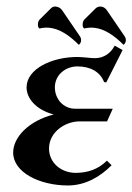

<svg xmlns="http://www.w3.org/2000/svg" viewBox="-20 -566 407 591"><path d="M360.4 -428C365 -431.6 367.4 -436.8 367.4 -442.6C367.4 -447.3 365.7 -451.4 363 -455.3L309.1 -534.2C301.8 -544.7 293 -545.9 288.8 -545.9C282.7 -545.9 277.6 -543.5 273.2 -539.1L239.7 -505.9C235.4 -501.5 234.4 -495.6 234.4 -489C234.4 -484.9 235.6 -481.2 238.8 -478.3C246.1 -479.7 252.4 -481 259.8 -481C300 -481 333 -455.1 360.4 -428ZM222.7 -428C227.3 -431.6 229.7 -436.8 229.7 -442.6C229.7 -447.3 228 -451.4 225.3 -455.3L171.4 -534.2C164.1 -544.7 153.3 -545.9 149.2 -545.9C143.1 -545.9 139.9 -543.5 135.5 -539.1L102.1 -505.9C97.7 -501.5 96.7 -495.6 96.7 -489C96.7 -484.9 97.9 -481.2 101.1 -478.3C108.4 -479.7 114.7 -481 122.1 -481C162.4 -481 195.3 -455.1 222.7 -428ZM20.5 -96.2C20.5 -35.6 101.8 4.9 189 4.9C243.2 4.9 289.1 -22.5 323.5 -57.4L309.1 -71.5C283 -45.2 250 -33.9 213.1 -33.9C169.4 -33.9 130.9 -63.7 130.9 -108.9C130.9 -158.9 179.7 -192.4 225.6 -192.4H309.6L327.1 -231.4H210.9C174.8 -231.4 148.9 -261.7 148.9 -296.9C148.9 -336.2 182.4 -361.6 218.3 -361.6C257.6 -361.6 288.3 -345.2 300.3 -313.5L307.1 -312.3L357.4 -411.9L333 -425.5C320.8 -401.6 298.6 -387 272.5 -387C265.6 -387 256.8 -387.7 247.6 -388.7C237.5 -389.6 226.8 -390.6 217.8 -390.6C139.6 -390.6 61.8 -354 61.8 -296.9C61.8 -263.7 90.1 -228.3 145.3 -213.6C68.6 -194.1 20.5 -143.8 20.5 -96.2Z"/></svg>

Font: RisaltypS01
Style: Medium
Weight: 500
Italic angle: -9°
Designer: gluk
Foundry: gluk
Version: Version 0.24